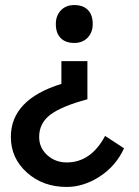

<svg xmlns="http://www.w3.org/2000/svg" viewBox="-20 -565 551 760"><path d="M326 -172Q225 -145 180 -111.5Q135 -78 135 -23Q135 20 167 49Q199 78 244 78Q340 78 396 -27L471 22Q439 92 375 133.5Q311 175 244 175Q150 175 86.5 118Q23 61 23 -23Q23 -171 223 -233V-323H326ZM201 -470Q201 -503 221 -524Q241 -545 274 -545Q309 -545 328 -525.5Q347 -506 347 -470Q347 -437 327 -416Q307 -395 274 -395Q239 -395 220 -414.5Q201 -434 201 -470Z"/></svg>

Font: Easer Grotesk
Style: Regular
Weight: 400
Designer: Boardeaser, Bonnie Shaver-Troup, Thomas Jockin
Foundry: Lexend
Version: Version 1.008;Glyphs 3.1.2 (3151)